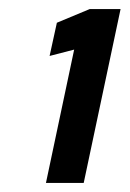

<svg xmlns="http://www.w3.org/2000/svg" viewBox="-20 -822 285 422"><path d="M81 -420 143 -713 89 -699 105 -772 177 -802H245L164 -420Z"/></svg>

Font: Saira UltraCondensed Black
Style: Italic
Weight: 900
Width: 1
Italic angle: -12°
Designer: Hector Gatti with collaboration of the Omnibus-Type team
Foundry: Omnibus-Type
Version: Version 1.101